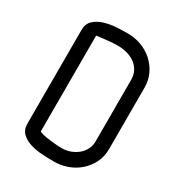

<svg xmlns="http://www.w3.org/2000/svg" viewBox="-174 -835 865 941"><g transform="rotate(30 258.5 -364.5)"><path d="M144 -99Q144 -96 157.5 -92Q171 -88 191 -85Q211 -82 233.5 -80Q256 -78 274 -78Q298 -78 320.5 -86Q343 -94 361 -108.5Q379 -123 390 -144Q401 -165 401 -191V-538Q401 -567 389 -588.5Q377 -610 357 -624Q337 -638 311.5 -644.5Q286 -651 259 -651Q244 -651 227.5 -649.5Q211 -648 195 -646.5Q179 -645 165.5 -643Q152 -641 144 -640ZM68 -628Q68 -664 90 -684Q112 -704 144 -713.5Q176 -723 211.5 -725Q247 -727 274 -727Q314 -727 350.5 -713.5Q387 -700 415 -675Q443 -650 460 -615Q477 -580 477 -538V-191Q477 -147 459.5 -112.5Q442 -78 413.5 -53Q385 -28 348.5 -15Q312 -2 274 -2Q243 -2 207 -4Q171 -6 140 -15.5Q109 -25 88.5 -44.5Q68 -64 68 -99Z"/></g></svg>

Font: VDS Compensated
Style: Light
Weight: 300
Designer: artmaker
Foundry: artmaker
Version: Version 1.000 2012 initial release